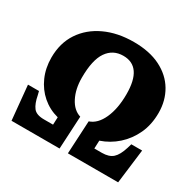

<svg xmlns="http://www.w3.org/2000/svg" viewBox="-154 -886 1080 1059"><g transform="rotate(30 386.0 -357.0)"><path d="M42 0 21 -218H91L97 -194Q106 -146 125 -121Q144 -96 193 -96H251L253 -144Q195 -159 151 -197Q107 -235 82.5 -290.5Q58 -346 58 -412Q58 -505 103 -572.5Q148 -640 227.5 -677Q307 -714 410 -714Q510 -714 580 -679Q650 -644 686.5 -582.5Q723 -521 723 -443Q723 -368 695.5 -309Q668 -250 621.5 -208.5Q575 -167 516 -147L514 -96H562Q607 -96 631 -117.5Q655 -139 671 -191L679 -218H748L721 0H401L412 -210Q461 -226 489.5 -289Q518 -352 518 -444Q518 -619 398 -619Q332 -619 295.5 -566Q259 -513 259 -400Q259 -328 286 -275.5Q313 -223 359 -209L348 0Z"/></g></svg>

Font: Literata 12pt ExtraBold
Style: Italic
Weight: 800
Italic angle: -2°
Designer: Latin by Veronika Burian and Jose Scaglione. Greek by Irene Vlachou. Cyrillic by Vera Evstafieva
Foundry: TypeTogether
Version: Version 3.002